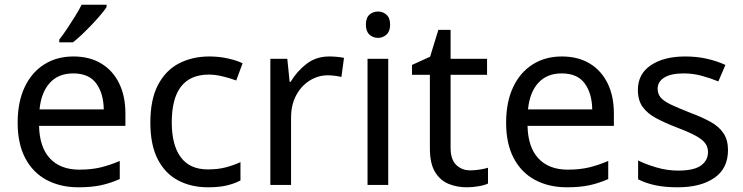

<svg xmlns="http://www.w3.org/2000/svg" viewBox="-20 -786 3159 816"><path d="M292 -546Q361 -546 410.5 -516Q460 -486 486.5 -431.5Q513 -377 513 -304V-251H146Q148 -160 192.5 -112.5Q237 -65 317 -65Q368 -65 407.5 -74.5Q447 -84 489 -102V-25Q448 -7 408 1.5Q368 10 313 10Q237 10 178.5 -21Q120 -52 87.5 -113.5Q55 -175 55 -264Q55 -352 84.5 -415Q114 -478 167.5 -512Q221 -546 292 -546ZM291 -474Q228 -474 191.5 -433.5Q155 -393 148 -321H421Q420 -389 389 -431.5Q358 -474 291 -474ZM433 -756Q424 -742 407 -722Q390 -702 369.5 -680.5Q349 -659 328.5 -639.5Q308 -620 290 -606H232V-618Q247 -637 264.5 -663Q282 -689 299 -716.5Q316 -744 327 -766H433Z M864 10Q793 10 737.5 -19Q682 -48 650.5 -109Q619 -170 619 -265Q619 -364 652 -426Q685 -488 741.5 -517Q798 -546 870 -546Q911 -546 949 -537.5Q987 -529 1011 -517L984 -444Q960 -453 928 -461Q896 -469 868 -469Q710 -469 710 -266Q710 -169 748.5 -117.5Q787 -66 863 -66Q907 -66 940.5 -75Q974 -84 1002 -97V-19Q975 -5 942.5 2.5Q910 10 864 10Z M1379 -546Q1394 -546 1411.5 -544.5Q1429 -543 1442 -540L1431 -459Q1418 -462 1402.5 -464Q1387 -466 1373 -466Q1332 -466 1296 -443.5Q1260 -421 1238.5 -380.5Q1217 -340 1217 -286V0H1129V-536H1201L1211 -438H1215Q1241 -482 1282 -514Q1323 -546 1379 -546Z M1630 -536V0H1542V-536ZM1587 -737Q1607 -737 1622.5 -723.5Q1638 -710 1638 -681Q1638 -653 1622.5 -639Q1607 -625 1587 -625Q1565 -625 1550 -639Q1535 -653 1535 -681Q1535 -710 1550 -723.5Q1565 -737 1587 -737Z M1979 -62Q1999 -62 2020 -65.5Q2041 -69 2054 -73V-6Q2040 1 2014 5.5Q1988 10 1964 10Q1922 10 1886.5 -4.5Q1851 -19 1829 -55Q1807 -91 1807 -156V-468H1731V-510L1808 -545L1843 -659H1895V-536H2050V-468H1895V-158Q1895 -109 1918.5 -85.5Q1942 -62 1979 -62Z M2368 -546Q2437 -546 2486.5 -516Q2536 -486 2562.5 -431.5Q2589 -377 2589 -304V-251H2222Q2224 -160 2268.5 -112.5Q2313 -65 2393 -65Q2444 -65 2483.5 -74.5Q2523 -84 2565 -102V-25Q2524 -7 2484 1.5Q2444 10 2389 10Q2313 10 2254.5 -21Q2196 -52 2163.5 -113.5Q2131 -175 2131 -264Q2131 -352 2160.5 -415Q2190 -478 2243.5 -512Q2297 -546 2368 -546ZM2367 -474Q2304 -474 2267.5 -433.5Q2231 -393 2224 -321H2497Q2496 -389 2465 -431.5Q2434 -474 2367 -474Z M3074 -148Q3074 -70 3016 -30Q2958 10 2860 10Q2804 10 2763.5 1Q2723 -8 2692 -24V-104Q2724 -88 2769.5 -74.5Q2815 -61 2862 -61Q2929 -61 2959 -82.5Q2989 -104 2989 -140Q2989 -160 2978 -176Q2967 -192 2938.5 -208Q2910 -224 2857 -244Q2805 -264 2768 -284Q2731 -304 2711 -332Q2691 -360 2691 -404Q2691 -472 2746.5 -509Q2802 -546 2892 -546Q2941 -546 2983.5 -536.5Q3026 -527 3063 -510L3033 -440Q2999 -454 2962 -464Q2925 -474 2886 -474Q2832 -474 2803.5 -456.5Q2775 -439 2775 -409Q2775 -387 2788 -371.5Q2801 -356 2831.5 -341.5Q2862 -327 2913 -307Q2964 -288 3000 -268Q3036 -248 3055 -219.5Q3074 -191 3074 -148Z"/></svg>

Font: Noto Sans Sora Sompeng
Style: Regular
Weight: 400
Designer: Monotype Design Team. David Williams.
Foundry: Monotype Imaging Inc.
Version: Version 2.101